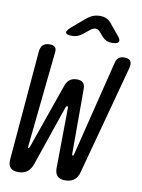

<svg xmlns="http://www.w3.org/2000/svg" viewBox="-102 -1019 811 1097"><g transform="rotate(10 303.5 -470.0)"><path d="M24 -51 78 -685Q80 -713 93.5 -726.5Q107 -740 133 -740Q154 -740 163.5 -731Q173 -722 171 -703L113 -145Q111 -138 114 -136H116Q120 -135 123 -144L256 -523Q265 -547 281 -558.5Q297 -570 321 -570Q345 -570 356.5 -558.5Q368 -547 368 -523V-145Q368 -137 372.5 -137Q377 -137 379 -146L517 -703Q522 -722 534 -731Q546 -740 567 -740Q593 -740 602 -726.5Q611 -713 604 -685L433 -50Q425 -20 405 -5Q385 10 354 10Q323 10 308.5 -5Q294 -20 294 -50L298 -401Q298 -409 292.5 -409Q287 -409 284 -401L164 -51Q153 -20 133 -5Q113 10 82 10Q51 10 36.5 -5Q22 -20 24 -51ZM250 -810Q216 -810 213 -822Q210 -834 238 -858L312 -921Q330 -936 348.5 -943Q367 -950 388 -950Q409 -950 425 -943Q441 -936 453 -921L506 -857Q526 -834 519 -822Q512 -810 479 -810Q462 -810 449 -816Q436 -822 426 -833L402 -860Q390 -874 375.5 -874Q361 -874 344 -860L312 -834Q298 -822 282.5 -816Q267 -810 250 -810Z"/></g></svg>

Font: Maple Mono NL
Style: Italic
Weight: 400
Italic angle: -10°
Monospace: yes
Designer: subframe7536
Version: Version 7.000